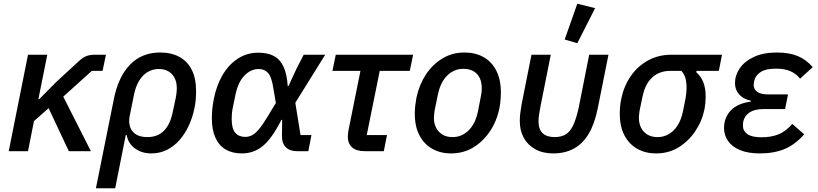

<svg xmlns="http://www.w3.org/2000/svg" viewBox="-20 -815 4408 1035"><path d="M351 0 242 -232 163 -162 131 0H27L131 -520H235L187 -281H192L282 -372L408 -488Q428 -506 446.5 -513Q465 -520 493 -520H551L533 -433H475L321 -294L470 0Z M497 200 594 -282Q618 -402 681.5 -467Q745 -532 843 -532Q904 -532 947.5 -508Q991 -484 1014 -438Q1037 -392 1037 -323Q1037 -300 1035 -276.5Q1033 -253 1028 -231Q1018 -182 998 -138.5Q978 -95 948.5 -61Q919 -27 880.5 -7.5Q842 12 795 12Q745 12 708 -14.5Q671 -41 663 -87H658L601 200ZM775 -76Q831 -76 865 -111.5Q899 -147 912 -215L929 -295Q930 -304 931.5 -315Q933 -326 933 -341Q933 -371 921.5 -394Q910 -417 888.5 -430Q867 -443 835 -443Q804 -443 777 -427.5Q750 -412 730.5 -380.5Q711 -349 702 -303L679 -189Q673 -159 680.5 -133Q688 -107 711.5 -91.5Q735 -76 775 -76Z M1659 -87 1642 0H1581Q1542 0 1520.5 -21.5Q1499 -43 1500 -85L1501 -169H1497Q1470 -116 1444.5 -80.5Q1419 -45 1393 -25Q1367 -5 1340 3.5Q1313 12 1282 12Q1232 12 1196 -9.5Q1160 -31 1141 -73Q1122 -115 1122 -178Q1122 -206 1125 -232.5Q1128 -259 1133 -283Q1147 -354 1179.5 -410Q1212 -466 1261.5 -498.5Q1311 -531 1372 -531Q1423 -531 1456.5 -513Q1490 -495 1508.5 -455Q1527 -415 1531 -351H1535L1579 -446L1617 -520H1733L1572 -261L1600 -87ZM1302 -77Q1320 -77 1337.5 -85.5Q1355 -94 1375 -117.5Q1395 -141 1421 -184L1467 -260L1454 -336Q1445 -399 1425.5 -421Q1406 -443 1375 -443Q1332 -443 1297.5 -407.5Q1263 -372 1249 -303L1234 -230Q1231 -214 1230 -200.5Q1229 -187 1229 -173Q1229 -121 1248.5 -99Q1268 -77 1302 -77Z M2049 0H1947Q1901 0 1878 -20.5Q1855 -41 1855 -78Q1855 -85 1856 -93.5Q1857 -102 1858 -110L1923 -433H1772L1790 -520H2207L2189 -433H2027L1957 -87H2066Z M2412 12Q2354 12 2310 -13Q2266 -38 2241 -85.5Q2216 -133 2216 -203Q2216 -225 2218.5 -246.5Q2221 -268 2225 -289Q2240 -359 2276 -413.5Q2312 -468 2365 -500Q2418 -532 2484 -532Q2543 -532 2587 -507Q2631 -482 2655.5 -434Q2680 -386 2680 -317Q2680 -295 2678 -273.5Q2676 -252 2672 -231Q2658 -162 2621 -107Q2584 -52 2531 -20Q2478 12 2412 12ZM2420 -76Q2469 -76 2506 -112Q2543 -148 2557 -217L2573 -300Q2575 -309 2576 -319Q2577 -329 2577 -339Q2577 -371 2566 -394.5Q2555 -418 2532.5 -431Q2510 -444 2477 -444Q2428 -444 2391 -408Q2354 -372 2340 -303L2323 -220Q2322 -212 2320.5 -201.5Q2319 -191 2319 -181Q2319 -149 2331 -126Q2343 -103 2365 -89.5Q2387 -76 2420 -76Z M2949 -520 2894 -244Q2890 -219 2886.5 -200Q2883 -181 2883 -161Q2883 -117 2905.5 -96.5Q2928 -76 2970 -76Q3003 -76 3027 -89Q3051 -102 3068.5 -137Q3086 -172 3100 -237L3156 -520H3260L3202 -230Q3185 -146 3153 -93Q3121 -40 3073.5 -14Q3026 12 2962 12Q2906 12 2865.5 -10.5Q2825 -33 2803.5 -72Q2782 -111 2782 -162Q2782 -182 2784.5 -204Q2787 -226 2792 -254L2845 -520ZM3188 -771 3092 -582 3024 -602 3092 -795Z M3855 -433H3735L3733 -426Q3759 -403 3771.5 -371Q3784 -339 3784 -295Q3784 -278 3782.5 -261.5Q3781 -245 3778 -228Q3765 -163 3728.5 -108.5Q3692 -54 3638.5 -21Q3585 12 3517 12Q3459 12 3415 -13Q3371 -38 3346 -85.5Q3321 -133 3321 -203Q3321 -224 3323 -244Q3325 -264 3329 -283Q3344 -353 3381 -406Q3418 -459 3474 -489.5Q3530 -520 3599 -520H3872ZM3653 -433H3594Q3535 -433 3496.5 -398Q3458 -363 3444 -296L3428 -220Q3427 -212 3425.5 -201.5Q3424 -191 3424 -181Q3424 -149 3436 -126Q3448 -103 3470 -89.5Q3492 -76 3525 -76Q3574 -76 3611 -112Q3648 -148 3662 -217L3676 -287Q3678 -301 3679.5 -313.5Q3681 -326 3681 -339Q3681 -372 3675 -393.5Q3669 -415 3653 -433Z M4251 -147 4315 -91Q4266 -35 4209 -11.5Q4152 12 4076 12Q4012 12 3969 -6Q3926 -24 3904.5 -55Q3883 -86 3883 -125Q3883 -181 3919.5 -219.5Q3956 -258 4027 -267L4028 -272Q3986 -281 3964 -306.5Q3942 -332 3942 -367Q3942 -409 3967.5 -446.5Q3993 -484 4043.5 -508Q4094 -532 4169 -532Q4235 -532 4281 -512.5Q4327 -493 4361 -453L4293 -391Q4270 -419 4239 -432Q4208 -445 4163 -445Q4108 -445 4080 -426.5Q4052 -408 4046 -380Q4045 -374 4044 -368.5Q4043 -363 4043 -356Q4043 -334 4062 -320Q4081 -306 4121 -306H4228L4212 -227H4094Q4049 -227 4021.5 -209.5Q3994 -192 3987 -161Q3986 -156 3985.5 -150.5Q3985 -145 3985 -136Q3985 -109 4009 -92Q4033 -75 4085 -75Q4137 -75 4176 -90.5Q4215 -106 4251 -147Z"/></svg>

Font: IBM Plex Sans Medium
Style: Italic
Weight: 500
Italic angle: -11.31°
Designer: Mike Abbink, Paul van der Laan, Pieter van Rosmalen
Foundry: Bold Monday
Version: Version 3.201